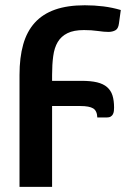

<svg xmlns="http://www.w3.org/2000/svg" viewBox="-20 -541 497 728"><path d="M54 -257Q54 -323 68 -372.5Q82 -422 112 -455Q142 -488 188.8 -504.5Q235.5 -521 301.5 -521Q337.5 -521 371.8 -516.8Q406 -512.5 438 -503L431 -452Q428.5 -432 417.2 -426Q406 -420 391 -420Q375 -420 351 -423.5Q327 -427 298.5 -427Q259.5 -427 235.8 -415.2Q212 -403.5 199 -381.8Q186 -360 181.8 -328.2Q177.5 -296.5 177.5 -257V-234.5H289Q324.5 -234.5 348.2 -228.8Q372 -223 386.2 -210.5Q400.5 -198 406.5 -179Q412.5 -160 412.5 -133Q412.5 -127 411.8 -120.2Q411 -113.5 408.2 -108Q405.5 -102.5 399.8 -99Q394 -95.5 384 -95.5H349Q348 -121 333.2 -130Q318.5 -139 284.5 -139H177.5V167.5H54Z"/></svg>

Font: Lato 2
Style: Bold
Weight: 700
Designer: Lukasz Dziedzic with Adam Twardoch and Botio Nikoltchev
Foundry: tyPoland Lukasz Dziedzic
Version: Version 2.015; 2015-08-06; http://www.latofonts.com/